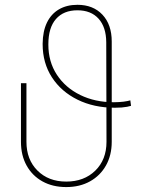

<svg xmlns="http://www.w3.org/2000/svg" viewBox="-20 -757 622 787"><path d="M514.2 -345.7 517.1 -323.2Q510.7 -321.3 501 -319.3Q491.2 -317.4 478.8 -316.4Q466.3 -315.4 450.7 -315.4Q364.7 -315.4 297.9 -348.4Q231 -381.3 192.9 -439.9Q154.8 -498.5 154.8 -576.2V-578.1Q155.3 -628.9 172.4 -664.3Q189.5 -699.7 221.4 -718.5Q253.4 -737.3 297.4 -737.3Q361.8 -737.3 399.9 -696.8Q438 -656.2 438 -586.9V-175.8Q438 -121.1 414.6 -79.1Q391.1 -37.1 349.1 -13.7Q307.1 9.8 251.5 9.8Q195.8 9.8 154.1 -13.4Q112.3 -36.6 89.1 -78.4Q65.9 -120.1 65.9 -175.8V-416H88.4V-175.8Q88.4 -103 133.5 -57.9Q178.7 -12.7 251.5 -12.7Q324.7 -12.7 370.6 -57.6Q416.5 -102.5 416.5 -175.8L415.5 -584Q415 -646 384 -680.4Q353 -714.8 297.4 -714.8Q240.7 -714.8 209.5 -679.2Q178.2 -643.6 178.2 -575.2V-574.2Q178.2 -503.9 213.1 -450.7Q248 -397.5 308.8 -367.7Q369.6 -337.9 446.8 -337.9Q458 -337.9 468 -338.6Q478 -339.4 486.6 -340.3Q495.1 -341.3 502.2 -342.8Q509.3 -344.2 514.2 -345.7Z"/></svg>

Font: Inter 17pt Thin
Style: Regular
Weight: 250
Version: Version 4.001;git-66647c0bb